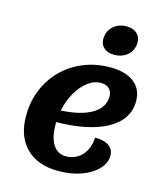

<svg xmlns="http://www.w3.org/2000/svg" viewBox="-125 -936 908 1056"><g transform="rotate(15 328.5 -408.0)"><path d="M306 25Q189 25 123 -40.5Q57 -106 57 -223Q57 -304 85.5 -373Q114 -442 165.5 -493Q217 -544 286.5 -572Q356 -600 438 -600Q525 -600 573 -562Q621 -524 621 -456Q621 -352 516.5 -293Q412 -234 226 -232Q226 -226 226 -219Q226 -146 252 -105Q278 -64 324 -64Q380 -64 416 -102.5Q452 -141 455 -205Q506 -205 534 -186Q562 -167 562 -130Q562 -88 528 -52.5Q494 -17 436.5 4Q379 25 306 25ZM411 -504Q370 -504 334.5 -477Q299 -450 272.5 -404Q246 -358 234 -300Q348 -306 410.5 -343.5Q473 -381 473 -444Q473 -471 456 -487.5Q439 -504 411 -504ZM437 -672Q401 -672 379.5 -690.5Q358 -709 358 -740Q358 -785 388.5 -813Q419 -841 465 -841Q501 -841 523 -822Q545 -803 545 -772Q545 -727 514.5 -699.5Q484 -672 437 -672Z"/></g></svg>

Font: Lemonada SemiBold
Style: Regular
Weight: 600
Designer: Mohamed Gaber (Arabic), Eduardo Tunni (Latin)
Foundry: Kief Type Foundry
Version: Version 4.005; ttfautohint (v1.8.3)